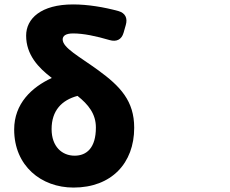

<svg xmlns="http://www.w3.org/2000/svg" viewBox="-20 -793 1040 867"><path d="M312 54C483 54 586 -56 586 -216C586 -337 524 -403 422 -477C338 -538 263 -577 263 -615C263 -631 277 -642 310 -642C357 -642 414 -630 475 -612C506 -603 529 -614 538 -645L548 -680C557 -711 546 -734 515 -743C449 -761 376 -773 310 -773C165 -773 98 -709 98 -632C98 -546 153 -487 214 -441C123 -399 44 -325 44 -208C44 -44 166 54 312 54ZM213 -210C213 -294 259 -341 330 -360C379 -321 413 -279 413 -217C413 -126 372 -90 317 -90C260 -90 213 -131 213 -210Z"/></svg>

Font: コーポレート・ロゴ（ラウンド）ver3 Bold
Style: Regular
Weight: 700
Designer: [KANA_main] LOGOTYPE.JP [Source Han Sans] Ryoko NISHIZUKA 西塚涼子 (kana, bopomofo & ideographs); Paul D. Hunt (Latin, Greek
Version: Version 12.001;FEAKit 1.0